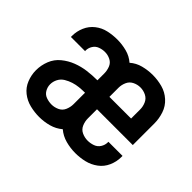

<svg xmlns="http://www.w3.org/2000/svg" viewBox="-116 -741 952 952"><g transform="rotate(45 360.0 -265.0)"><path d="M234 8Q268 8 301 -1Q334 -10 360 -32Q386 -10 419.5 -1Q453 8 487 8Q520 8 551.5 0.5Q583 -7 609.5 -26.5Q636 -46 649.5 -76.5Q663 -107 663 -139Q663 -143 663 -148H564Q564 -146 564 -144Q564 -125 553.5 -108.5Q543 -92 524.5 -85.5Q506 -79 487 -79Q466 -79 446.5 -88Q427 -97 418.5 -117Q410 -137 410 -158V-222H661V-373Q661 -407 650 -440Q639 -473 613 -496.5Q587 -520 553.5 -529Q520 -538 486 -538Q452 -538 419 -529.5Q386 -521 361 -499Q336 -521 303 -529.5Q270 -538 237 -538Q205 -538 173.5 -531Q142 -524 116.5 -504Q91 -484 78 -454Q65 -424 65 -392Q65 -388 65 -384H165Q164 -386 164 -387Q164 -406 174 -422Q184 -438 201.5 -444.5Q219 -451 237 -451Q258 -451 276.5 -441.5Q295 -432 302.5 -412.5Q310 -393 310 -373V-325H309Q274 -325 239.5 -320.5Q205 -316 172.5 -303.5Q140 -291 112.5 -268.5Q85 -246 72 -213Q59 -180 59 -145Q59 -112 71.5 -80.5Q84 -49 110 -28.5Q136 -8 168.5 0Q201 8 234 8ZM410 -309V-373Q410 -393 418.5 -412.5Q427 -432 446 -441.5Q465 -451 486 -451Q507 -451 526 -441.5Q545 -432 553.5 -412.5Q562 -393 562 -373V-309ZM234 -79Q215 -79 196.5 -85.5Q178 -92 168 -109Q158 -126 158 -145Q158 -165 167.5 -183Q177 -201 194.5 -211.5Q212 -222 231 -228Q250 -234 269.5 -236Q289 -238 309 -238H310V-158Q310 -137 301.5 -117Q293 -97 273.5 -88Q254 -79 234 -79Z"/></g></svg>

Font: Iosevka Sparkle Medium
Style: Regular
Weight: 500
Designer: Belleve Invis
Foundry: Belleve Invis
Version: Version 4.5.0; ttfautohint (v1.8.3)